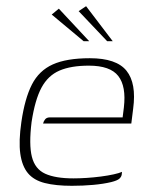

<svg xmlns="http://www.w3.org/2000/svg" viewBox="-20 -593 482 620"><path d="M212 7Q160 7 124.5 -2Q89 -11 70 -34Q51 -57 45.5 -97Q40 -137 49 -199Q60 -275 83 -320Q106 -365 150.5 -385Q195 -405 270 -405Q356 -405 388.5 -364.5Q421 -324 410 -242L404 -194H119Q121 -202 126 -208Q131 -214 142 -214H376L380 -246Q388 -314 362 -347.5Q336 -381 267 -381Q209 -381 172 -365Q135 -349 114 -310Q93 -271 82 -199Q73 -126 83 -86.5Q93 -47 126 -32Q159 -17 217 -17Q237 -17 260 -18.5Q283 -20 306 -23Q329 -26 347 -30Q365 -34 374 -38L373 -29Q372 -22 365.5 -16Q359 -10 339 -5Q314 1 281 4Q248 7 212 7ZM250 -460 147 -546 170 -565 268 -460ZM326 -460 234 -557 258 -573 344 -460Z"/></svg>

Font: Genos Thin ExtraLight
Style: Italic
Weight: 250
Italic angle: -8°
Version: Version 1.010